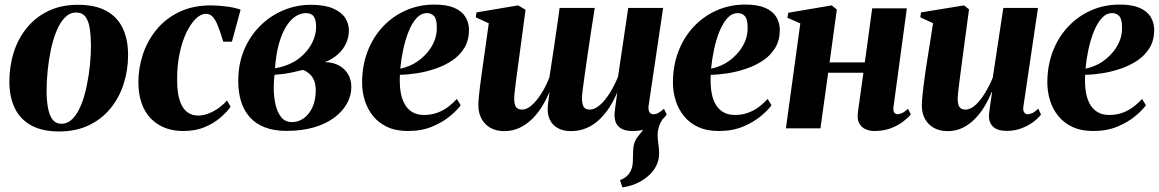

<svg xmlns="http://www.w3.org/2000/svg" viewBox="-20 -548 4950 820"><path d="M313 -527.5Q386.5 -527.5 434 -501.5Q481.5 -475.5 504.2 -427.5Q527 -379.5 527 -313.5Q527 -247.5 507.8 -188.5Q488.5 -129.5 451 -84Q413.5 -38.5 358.5 -12.5Q303.5 13.5 232.5 13.5Q160 13.5 112.8 -12.8Q65.5 -39 42.8 -87Q20 -135 20 -198.5Q20 -266.5 39.2 -326Q58.5 -385.5 96.2 -431Q134 -476.5 188.5 -502Q243 -527.5 313 -527.5ZM305 -494.5Q278 -494.5 257 -473Q236 -451.5 221.2 -415.2Q206.5 -379 197.2 -335.2Q188 -291.5 183.5 -246Q179 -200.5 179 -161Q179 -120.5 184.8 -88.2Q190.5 -56 204.2 -37.8Q218 -19.5 242.5 -19.5Q269.5 -19.5 290.5 -41.2Q311.5 -63 326.2 -99.5Q341 -136 350.2 -180.2Q359.5 -224.5 364 -269.8Q368.5 -315 368.5 -354.5Q368 -397 363 -428.2Q358 -459.5 344.5 -477Q331 -494.5 305 -494.5Z M763 11.5Q675 11.5 623.2 -43Q571.5 -97.5 571 -196.5Q571 -258 590.5 -316.5Q610 -375 649 -422.2Q688 -469.5 746.2 -497.2Q804.5 -525 881 -525Q910 -525 946 -520.5Q982 -516 1007.5 -506.5L970.5 -370H933.5Q920.5 -413.5 910 -439.2Q899.5 -465 887.8 -477Q876 -489 859 -489Q838 -489 816.2 -468Q794.5 -447 776.2 -409.2Q758 -371.5 747 -319.5Q736 -267.5 736.5 -205Q736.5 -151 748 -117.8Q759.5 -84.5 779.2 -69.5Q799 -54.5 825 -54.5Q849.5 -54.5 873.2 -64.2Q897 -74 916.8 -88.8Q936.5 -103.5 949.5 -119L965 -92Q948 -68.5 920.2 -44.8Q892.5 -21 853.5 -4.8Q814.5 11.5 763 11.5Z M1203.5 11Q1149.5 11 1110.2 -4.5Q1071 -20 1046 -48.5Q1021 -77 1009.2 -116Q997.5 -155 997.5 -202Q997.5 -276.5 1023.2 -336.5Q1049 -396.5 1092.8 -439.2Q1136.5 -482 1192 -504.8Q1247.5 -527.5 1307 -527.5Q1366.5 -527.5 1402.2 -512Q1438 -496.5 1454 -471.8Q1470 -447 1470 -418.5Q1470 -388.5 1457.8 -362.2Q1445.5 -336 1422.5 -315.5Q1399.5 -295 1367.5 -282.5Q1400 -282.5 1425.5 -269.5Q1451 -256.5 1465.8 -232.5Q1480.5 -208.5 1480.5 -177Q1480.5 -139.5 1461.8 -105.8Q1443 -72 1407.5 -45.5Q1372 -19 1320.8 -4Q1269.5 11 1203.5 11ZM1227 -26.5Q1254.5 -26.5 1277.2 -42.8Q1300 -59 1313.8 -88.5Q1327.5 -118 1328.5 -157Q1329 -184.5 1322 -202.8Q1315 -221 1302.2 -232.2Q1289.5 -243.5 1274 -249.5Q1262.5 -247 1249.5 -243.8Q1236.5 -240.5 1223 -237.8Q1209.5 -235 1196 -233Q1185.5 -232 1174.8 -230.8Q1164 -229.5 1152.5 -228.5Q1151 -217.5 1150 -203Q1149 -188.5 1149 -174.5Q1149 -136.5 1156.5 -102.5Q1164 -68.5 1181 -47.5Q1198 -26.5 1227 -26.5ZM1154.5 -256.5Q1177 -260 1197 -267Q1217 -274 1233.5 -283Q1250 -292 1260 -301Q1283 -319.5 1298.5 -341.2Q1314 -363 1322 -386.5Q1330 -410 1330 -434Q1330 -462.5 1320.2 -477.2Q1310.5 -492 1287 -492Q1262 -492 1239.8 -476.5Q1217.5 -461 1199.8 -431Q1182 -401 1170.2 -357.2Q1158.5 -313.5 1154.5 -256.5Z M1947.5 -98.5Q1933.5 -78.5 1902.5 -52.5Q1871.5 -26.5 1826.2 -7.5Q1781 11.5 1722.5 11.5Q1671 11.5 1634 -5.8Q1597 -23 1573.2 -52.5Q1549.5 -82 1538 -119Q1526.5 -156 1526.5 -195.5Q1526.5 -267 1549.5 -327.5Q1572.5 -388 1614.2 -433Q1656 -478 1712.5 -503.2Q1769 -528.5 1835.5 -528.5Q1888 -528.5 1920.2 -514.5Q1952.5 -500.5 1967.5 -476.2Q1982.5 -452 1983 -421Q1983 -376.5 1963.5 -344Q1944 -311.5 1911.5 -289.8Q1879 -268 1840 -254.8Q1801 -241.5 1761.2 -235.2Q1721.5 -229 1688 -228.5Q1686 -193 1690 -162Q1694 -131 1706 -107.5Q1718 -84 1739 -70.5Q1760 -57 1791 -57Q1822.5 -57 1848.5 -66.8Q1874.5 -76.5 1895.2 -92.5Q1916 -108.5 1931 -125.5ZM1803.5 -492Q1778 -492 1758.2 -469.8Q1738.5 -447.5 1724.5 -412Q1710.5 -376.5 1701.8 -335Q1693 -293.5 1689.5 -255Q1709.5 -258.5 1731.2 -268Q1753 -277.5 1773.2 -293.2Q1793.5 -309 1810 -329.8Q1826.5 -350.5 1836.2 -376Q1846 -401.5 1845.5 -431.5Q1845.5 -465.5 1834 -478.8Q1822.5 -492 1803.5 -492Z M2638 252 2628 221.5Q2649.5 212.5 2660.8 200.5Q2672 188.5 2677.5 172Q2682.5 158 2682.8 138.2Q2683 118.5 2684 98.5Q2684.5 60 2702.8 37.2Q2721 14.5 2736 -5L2817 -48.5Q2802.5 -30.5 2795.5 -10.5Q2788.5 9.5 2788.5 30.5Q2788.5 45.5 2791.8 66.5Q2795 87.5 2795 107.5Q2795 137.5 2781 163.5Q2767 189.5 2742.5 208.5Q2721 226 2694.2 237.2Q2667.5 248.5 2638 252ZM2195 -286Q2192.5 -267 2189.2 -243.5Q2186 -220 2183 -196.8Q2180 -173.5 2178 -154.8Q2176 -136 2176 -127Q2176 -103.5 2183.2 -91.8Q2190.5 -80 2210.5 -80Q2229.5 -80 2250.8 -98.5Q2272 -117 2292 -148.5Q2312 -180 2326.5 -218Q2331 -246.5 2336.2 -281.8Q2341.5 -317 2346 -346Q2349.5 -370 2354 -401.2Q2358.5 -432.5 2363 -463.2Q2367.5 -494 2370 -514H2520Q2511.5 -461.5 2503.8 -410Q2496 -358.5 2489.2 -311.8Q2482.5 -265 2477 -227Q2471.5 -189 2468.5 -163.8Q2465.5 -138.5 2465.5 -129.5Q2465.5 -104.5 2472.5 -92.2Q2479.5 -80 2499.5 -80Q2520 -80 2542.2 -99.5Q2564.5 -119 2584.5 -151Q2604.5 -183 2619.5 -220L2663 -514H2812L2749.5 -92.5Q2749 -74 2755.2 -67Q2761.5 -60 2770 -60Q2781 -60 2791.8 -65.8Q2802.5 -71.5 2815.5 -83.5L2827.5 -59Q2815 -41 2794.2 -25Q2773.5 -9 2745.2 1.2Q2717 11.5 2680.5 11.5Q2639 11.5 2619.2 -10.2Q2599.5 -32 2606.5 -81.5L2616.5 -154.5Q2603 -121.5 2584 -91.5Q2565 -61.5 2540.5 -38Q2516 -14.5 2485.2 -1.2Q2454.5 12 2418 12Q2386 12 2362.5 -0.8Q2339 -13.5 2327.5 -38.5Q2316 -63.5 2320 -99.5L2327 -156Q2314 -124.5 2295.8 -94.5Q2277.5 -64.5 2253.2 -40.5Q2229 -16.5 2199.2 -2.2Q2169.5 12 2133.5 12Q2099.5 12 2075 -1.8Q2050.5 -15.5 2036.8 -40.2Q2023 -65 2023 -98.5Q2023 -113 2025 -134Q2027 -155 2030 -178.8Q2033 -202.5 2036.2 -225.5Q2039.5 -248.5 2042 -267L2067.5 -448.5L2012 -474L2015 -495L2192.5 -525L2224.5 -506.5Z M3275 -98.5Q3261 -78.5 3230 -52.5Q3199 -26.5 3153.8 -7.5Q3108.5 11.5 3050 11.5Q2998.5 11.5 2961.5 -5.8Q2924.5 -23 2900.8 -52.5Q2877 -82 2865.5 -119Q2854 -156 2854 -195.5Q2854 -267 2877 -327.5Q2900 -388 2941.8 -433Q2983.5 -478 3040 -503.2Q3096.5 -528.5 3163 -528.5Q3215.5 -528.5 3247.8 -514.5Q3280 -500.5 3295 -476.2Q3310 -452 3310.5 -421Q3310.5 -376.5 3291 -344Q3271.5 -311.5 3239 -289.8Q3206.5 -268 3167.5 -254.8Q3128.5 -241.5 3088.8 -235.2Q3049 -229 3015.5 -228.5Q3013.5 -193 3017.5 -162Q3021.5 -131 3033.5 -107.5Q3045.5 -84 3066.5 -70.5Q3087.5 -57 3118.5 -57Q3150 -57 3176 -66.8Q3202 -76.5 3222.8 -92.5Q3243.5 -108.5 3258.5 -125.5ZM3131 -492Q3105.5 -492 3085.8 -469.8Q3066 -447.5 3052 -412Q3038 -376.5 3029.2 -335Q3020.5 -293.5 3017 -255Q3037 -258.5 3058.8 -268Q3080.5 -277.5 3100.8 -293.2Q3121 -309 3137.5 -329.8Q3154 -350.5 3163.8 -376Q3173.5 -401.5 3173 -431.5Q3173 -465.5 3161.5 -478.8Q3150 -492 3131 -492Z M3796 -91.5Q3794 -73 3799.8 -66.5Q3805.5 -60 3812.5 -60Q3821.5 -60 3832.8 -65.2Q3844 -70.5 3858 -83.5L3870 -59Q3859 -46 3838 -29.5Q3817 -13 3786 -0.8Q3755 11.5 3713 11.5Q3695 11.5 3677.5 4.2Q3660 -3 3650 -20.5Q3640 -38 3644 -69L3667.5 -237.5H3517L3484 0H3336.5L3398 -448L3343 -472L3346.5 -493.5L3532 -525L3554 -507.5L3523 -281.5H3673.5L3705 -512.5H3853Z M4027.5 12Q3993 12 3968.2 -2Q3943.5 -16 3930.2 -40.5Q3917 -65 3917 -97Q3917 -112 3919 -133Q3921 -154 3923.8 -177.8Q3926.5 -201.5 3930 -224.2Q3933.5 -247 3936 -265.5L3965 -449L3910.5 -474L3913.5 -495L4097.5 -525L4118.5 -508L4088.5 -284Q4086 -264 4082.8 -240Q4079.5 -216 4076.8 -193.2Q4074 -170.5 4072 -153Q4070 -135.5 4070 -128Q4070 -112 4073 -101.5Q4076 -91 4083.2 -85.5Q4090.5 -80 4103.5 -80Q4125.5 -80 4147.5 -100.8Q4169.5 -121.5 4188.2 -153Q4207 -184.5 4220 -216.5L4265 -514H4413L4350.5 -91.5Q4348.5 -75 4354.5 -67.5Q4360.5 -60 4369 -60Q4378.5 -60 4390.2 -65.8Q4402 -71.5 4414 -84L4426 -59Q4413 -41.5 4390.8 -25.5Q4368.5 -9.5 4340.2 0.8Q4312 11 4280.5 11Q4241 11 4222.5 -5.8Q4204 -22.5 4203.5 -50.5Q4203.5 -55.5 4204.8 -67Q4206 -78.5 4208 -93.2Q4210 -108 4212.5 -124Q4215 -140 4217 -154L4215 -154.5Q4202.5 -123 4184.5 -93.2Q4166.5 -63.5 4143.2 -39.8Q4120 -16 4091 -2Q4062 12 4027.5 12Z M4874 -98.5Q4860 -78.5 4829 -52.5Q4798 -26.5 4752.8 -7.5Q4707.5 11.5 4649 11.5Q4597.5 11.5 4560.5 -5.8Q4523.5 -23 4499.8 -52.5Q4476 -82 4464.5 -119Q4453 -156 4453 -195.5Q4453 -267 4476 -327.5Q4499 -388 4540.8 -433Q4582.5 -478 4639 -503.2Q4695.5 -528.5 4762 -528.5Q4814.5 -528.5 4846.8 -514.5Q4879 -500.5 4894 -476.2Q4909 -452 4909.5 -421Q4909.5 -376.5 4890 -344Q4870.5 -311.5 4838 -289.8Q4805.5 -268 4766.5 -254.8Q4727.5 -241.5 4687.8 -235.2Q4648 -229 4614.5 -228.5Q4612.5 -193 4616.5 -162Q4620.5 -131 4632.5 -107.5Q4644.5 -84 4665.5 -70.5Q4686.5 -57 4717.5 -57Q4749 -57 4775 -66.8Q4801 -76.5 4821.8 -92.5Q4842.5 -108.5 4857.5 -125.5ZM4730 -492Q4704.5 -492 4684.8 -469.8Q4665 -447.5 4651 -412Q4637 -376.5 4628.2 -335Q4619.5 -293.5 4616 -255Q4636 -258.5 4657.8 -268Q4679.5 -277.5 4699.8 -293.2Q4720 -309 4736.5 -329.8Q4753 -350.5 4762.8 -376Q4772.5 -401.5 4772 -431.5Q4772 -465.5 4760.5 -478.8Q4749 -492 4730 -492Z"/></svg>

Font: Merriweather 120pt ExtraBold
Style: Italic
Weight: 800
Italic angle: -7.8°
Version: Version 2.101